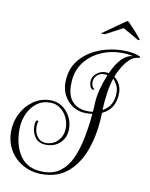

<svg xmlns="http://www.w3.org/2000/svg" viewBox="-96 -853 761 972"><g transform="rotate(10 285.0 -367.0)"><path d="M186 52Q133 52 89.5 28Q46 4 21 -38.5Q-4 -81 -4 -134Q-4 -183 18 -226.5Q40 -270 78.5 -297Q117 -324 166 -324Q200 -324 226 -306.5Q252 -289 267.5 -260Q283 -231 283 -197Q283 -154 255 -126Q227 -98 183 -98Q144 -98 125.5 -123Q107 -148 107 -182Q107 -212 120 -212Q123 -212 123 -207Q120 -200 119.5 -190.5Q119 -181 119 -178Q119 -150 135.5 -128.5Q152 -107 179 -107Q217 -107 241.5 -133.5Q266 -160 266 -198Q266 -228 253 -254Q240 -280 218 -296Q196 -312 167 -312Q125 -312 96 -289Q67 -266 51.5 -229.5Q36 -193 36 -152Q36 -67 74 -14Q112 39 191 39Q244 39 279 12.5Q314 -14 335 -60Q356 -106 368 -166Q380 -226 386 -293Q378 -291 350 -291Q317 -291 288.5 -308Q260 -325 242 -355.5Q224 -386 224 -426Q224 -494 261 -540.5Q298 -587 358 -611.5Q418 -636 486 -636Q538 -636 572 -621Q574 -619 574 -617Q574 -613 561 -612Q541 -610 521.5 -591.5Q502 -573 486.5 -547Q471 -521 463 -497Q501 -468 501 -420Q501 -338 433 -306Q431 -207 404 -125.5Q377 -44 323 4Q269 52 186 52ZM362 -302Q368 -302 376 -302.5Q384 -303 387 -304L390 -357Q392 -388 401.5 -423.5Q411 -459 427 -499Q421 -501 410 -501Q389 -501 374 -487Q359 -473 359 -452Q359 -432 368 -423Q374 -420 374 -418Q374 -414 369 -414Q359 -414 353.5 -426Q348 -438 348 -451Q348 -477 368.5 -494.5Q389 -512 415 -512Q426 -512 432 -510Q479 -615 540 -616Q513 -623 479 -623Q424 -623 376 -602.5Q328 -582 296 -544Q264 -506 256 -453Q255 -446 254.5 -437Q254 -428 254 -417Q254 -360 283.5 -331Q313 -302 362 -302ZM433 -321Q464 -338 476 -363Q488 -388 488 -419Q488 -442 479 -459Q470 -476 459 -487Q447 -450 441 -408.5Q435 -367 433 -321ZM357 -701 473 -783Q478 -786 481 -786Q484 -786 487 -783Q492 -778 503.5 -766Q515 -754 527.5 -740Q540 -726 548.5 -715.5Q557 -705 557 -704Q556 -701 549 -701L467 -748L378 -701Z"/></g></svg>

Font: Updock
Style: Regular
Weight: 400
Designer: Robert E. Leuschke
Foundry: Robert E. Leuschke
Version: Version 1.010; ttfautohint (v1.8.4.7-5d5b)